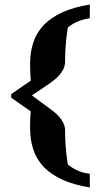

<svg xmlns="http://www.w3.org/2000/svg" viewBox="-20 -700 465 855"><path d="M30 -281 117 -341Q114 -381 114 -415Q114 -468 128.5 -511.5Q143 -555 175 -588.5Q207 -622 257.5 -645Q308 -668 380 -680V-619Q355 -615 337 -608.5Q319 -602 307 -595Q293 -587 282 -577Q279 -559 276 -536Q274 -516 272 -489Q270 -462 270 -429Q270 -409 262.5 -393Q255 -377 243.5 -364.5Q232 -352 218 -341Q204 -330 190 -321L122 -275L194 -222Q207 -213 220.5 -202Q234 -191 245 -178.5Q256 -166 263 -150.5Q270 -135 270 -116Q270 -82 272 -55.5Q274 -29 276 -9Q279 14 282 32Q293 42 307 50Q319 57 337 64Q355 71 380 74V135Q308 123 257.5 100Q207 77 175 43.5Q143 10 128.5 -33.5Q114 -77 114 -130Q114 -143 114.5 -163.5Q115 -184 117 -204L30 -265Z"/></svg>

Font: Bigshot One
Style: Regular
Weight: 400
Designer: Gesine Todt
Foundry: Gesine Todt
Version: Version 1.000